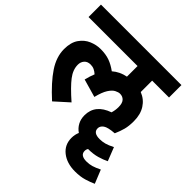

<svg xmlns="http://www.w3.org/2000/svg" viewBox="-216 -795 1191 1191"><g transform="rotate(45 379.5 -199.0)"><path d="M194 -426Q239 -426 272.5 -414Q306 -402 340 -377Q378 -410 430 -420V-513H0V-622H706V-513H558V-413Q604 -395 630 -354.5Q656 -314 656 -255Q656 -212 648 -182Q640 -152 625 -118H624H625Q568 -114 548 -99.5Q528 -85 528 -65Q528 -26 584 -26Q607 -26 629 -32Q651 -38 682 -54L717 35Q691 48 656.5 58Q622 68 577 68Q570 78 570 91Q570 130 625 130Q649 130 671 123.5Q693 117 723 102L759 191Q733 203 698.5 213.5Q664 224 618 224Q546 224 500.5 188Q455 152 455 92Q455 63 466 38Q441 21 427 -5Q413 -31 413 -64Q413 -159 519 -196Q527 -223 527 -249Q527 -284 512.5 -299.5Q498 -315 475 -315Q461 -315 442.5 -305.5Q424 -296 406.5 -268.5Q389 -241 376 -188L257 -222Q266 -259 278 -288Q265 -300 250.5 -307Q236 -314 218 -314Q191 -314 176.5 -297.5Q162 -281 162 -257Q162 -213 194.5 -170.5Q227 -128 300 -64L210 17Q122 -63 77.5 -130Q33 -197 33 -265Q33 -324 58 -359.5Q83 -395 120 -410.5Q157 -426 194 -426Z"/></g></svg>

Font: Noto Sans SemiCondensed
Style: Bold Italic
Weight: 700
Width: 4
Italic angle: -12°
Designer: Monotype Design Team
Foundry: Monotype Imaging Inc.
Version: Version 2.013; ttfautohint (v1.8.4.7-5d5b)